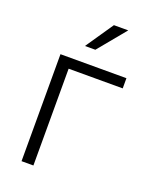

<svg xmlns="http://www.w3.org/2000/svg" viewBox="-139 -815 700 891"><g transform="rotate(20 210.5 -370.0)"><path d="M405.3 -478H138.2V0H79.6V-528.3H405.3ZM266.6 -739.7H337.4L224.6 -603H173.3Z"/></g></svg>

Font: SteelSelectRoboto
Style: Regular
Weight: 300
Designer: Google
Version: Version 2.137; 2017